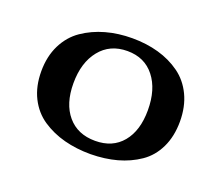

<svg xmlns="http://www.w3.org/2000/svg" viewBox="-74 -478 678 587"><g transform="rotate(20 265.0 -184.5)"><path d="M267.1 3.9Q220.7 3.9 180.9 -6.6Q141.1 -17.1 108.6 -38.8Q76.2 -60.5 57.6 -97.4Q39.1 -134.3 39.1 -183.1Q39.1 -231.4 57.6 -268.8Q76.2 -306.2 108.6 -328.4Q141.1 -350.6 181.2 -361.8Q221.2 -373 267.1 -373Q313 -373 352.5 -361.8Q392.1 -350.6 423.3 -328.1Q454.6 -305.7 472.4 -268.6Q490.2 -231.4 490.2 -183.1Q490.2 -134.8 472.4 -97.9Q454.6 -61 423.1 -39.6Q391.6 -18.1 352.5 -7.3Q313.5 3.4 267.1 3.9ZM266.1 -39.1Q322.8 -39.1 354.5 -77.4Q386.2 -115.7 386.2 -182.1Q386.2 -250 354.2 -290.5Q322.3 -331.1 266.1 -331.1Q209.5 -331.1 176.8 -290.3Q144 -249.5 144 -182.1Q144 -115.7 176.5 -77.4Q209 -39.1 266.1 -39.1Z"/></g></svg>

Font: Wesal
Style: Regular
Weight: 400
Designer: Ahmed zaza
Foundry: Ahmed zaza
Version: Version 2.01